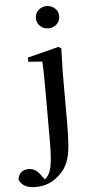

<svg xmlns="http://www.w3.org/2000/svg" viewBox="-155 -825 547 1133"><g transform="rotate(-5 118.5 -258.0)"><path d="M11 271Q-34 271 -58.5 255Q-83 239 -88 215Q-77 162 -24 162Q-3 162 14 172Q31 182 47 205L78 245V251H53V242Q66 233 77 222Q88 211 96 193Q107 166 111.5 122.5Q116 79 116 22Q116 -35 116 -102V-297Q116 -347 115.5 -387Q115 -427 113 -463L30 -469V-494L215 -541L231 -531L227 -385V-91Q227 -6 222 49.5Q217 105 202 142.5Q187 180 157 209Q123 243 86.5 257Q50 271 11 271ZM166 -655Q138 -655 117.5 -673.5Q97 -692 97 -721Q97 -750 117.5 -768.5Q138 -787 166 -787Q194 -787 214.5 -768.5Q235 -750 235 -721Q235 -692 214.5 -673.5Q194 -655 166 -655Z"/></g></svg>

Font: Noto Serif TC ExtraLight SemiBold
Style: Regular
Weight: 600
Version: Version 2.003-H1;hotconv 1.1.1;makeotfexe 2.6.0